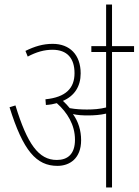

<svg xmlns="http://www.w3.org/2000/svg" viewBox="-20 -825 610 845"><path d="M337 -208C337 -250 325 -290 301 -323C321 -318 345 -317 368 -317C393 -317 422 -319 447 -325V0H473V-596H570V-622H473V-805H447V-622H382V-596H447V-352C420 -345 390 -343 363 -343C341 -343 314 -344 287 -349C278 -360 268 -371 257 -381C308 -403 335 -445 335 -502C335 -584 287 -632 212 -632C169 -632 133 -621 92 -601L102 -576C140 -596 174 -606 211 -606C276 -606 308 -568 308 -503C308 -437 270 -397 180 -388L182 -363C200 -364 216 -367 230 -371C276 -330 310 -276 310 -210C310 -146 277 -121 230 -121C150 -121 100 -191 48 -361L22 -353C82 -161 140 -95 233 -95C286 -95 337 -127 337 -208Z"/></svg>

Font: Noto Sans Condensed Thin
Style: Regular
Weight: 100
Width: 3
Designer: Monotype Design Team
Foundry: Monotype Imaging Inc.
Version: Version 2.013